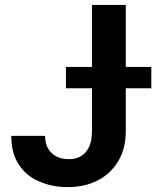

<svg xmlns="http://www.w3.org/2000/svg" viewBox="-20 -750 637 783"><path d="M493 -216Q493 -145 463 -94Q432 -42 380 -15Q327 13 255 13Q191 13 138 -11Q86 -33 56 -80Q26 -125 26 -196H164Q164 -150 191 -126Q216 -101 260 -101Q306 -101 330 -130Q355 -159 355 -216V-730H493ZM597 -477V-390H249V-477Z"/></svg>

Font: Sinter Bold
Style: Regular
Weight: 700
Foundry: Adobe & rsms
Version: Version 1.000